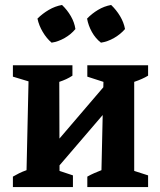

<svg xmlns="http://www.w3.org/2000/svg" viewBox="-20 -754 645 774"><path d="M163 -21 156 -121 458 -474V-365ZM32 0V-42Q44 -49 57 -55.5Q70 -62 87 -68L95 -426L32 -445V-491H272V-449Q260 -441 247 -435Q234 -429 219 -424L220 -65L274 -47V0ZM332 0V-42Q346 -50 361 -56.5Q376 -63 389 -68L397 -424L332 -445V-491H577V-449Q554 -435 521 -424V-65L577 -47V0ZM230 -734Q251 -714 265.5 -689Q280 -664 284 -637Q267 -616 241 -601Q215 -586 188 -582Q168 -599 152.5 -625Q137 -651 131 -679Q151 -699 176.5 -714Q202 -729 230 -734ZM428 -734Q449 -714 464 -689Q479 -664 484 -637Q466 -616 440 -601Q414 -586 387 -582Q365 -599 350.5 -625Q336 -651 331 -679Q350 -699 375 -714Q400 -729 428 -734Z"/></svg>

Font: Piazzolla 24pt
Style: Bold
Weight: 700
Designer: Juan Pablo del Peral
Foundry: Huerta Tipografica
Version: Version 2.005